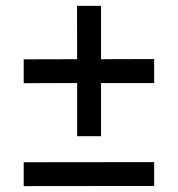

<svg xmlns="http://www.w3.org/2000/svg" viewBox="-20 -684 604 652"><path d="M60.5 -52V-133L503.5 -133.5V-52.5ZM323 -483 503.5 -483.5V-402H323V-221.5H242V-402L60.5 -401.5V-482.5L242 -483L241.5 -664H323Z"/></svg>

Font: Public Sans Thin Medium
Style: Regular
Weight: 500
Version: Version 2.001